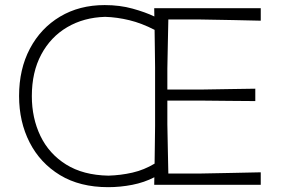

<svg xmlns="http://www.w3.org/2000/svg" viewBox="-20 -746 1134 775"><path d="M416.5 9.5Q302.5 9.5 222.2 -39.2Q142 -88 99.5 -171.2Q57 -254.5 57 -358.5Q57 -467 100.8 -549.8Q144.5 -632.5 222.5 -679Q300.5 -725.5 402.5 -725.5Q463.5 -725.5 515 -711.2Q566.5 -697 603 -679.5Q603 -697 602.5 -713H1032.5V-662.5Q980 -663.5 920.5 -665Q861 -666.5 780 -667.5H659.5Q658.5 -619 657.5 -571.2Q656.5 -523.5 655.5 -469V-384.5H788.5Q859 -385.5 910.8 -386.5Q962.5 -387.5 1010.5 -388V-338Q959.5 -338.5 908.2 -338.8Q857 -339 787.5 -340H655.5V-244Q656.5 -189.5 657.5 -141.8Q658.5 -94 659.5 -45.5H785Q853.5 -46.5 914.5 -48Q975.5 -49.5 1032.5 -50.5V0H602.5Q603 -14.5 603 -30.5Q562.5 -9.5 514 0Q465.5 9.5 416.5 9.5ZM108.5 -358Q108.5 -269.5 143.2 -197.2Q178 -125 246.8 -82Q315.5 -39 417.5 -37Q467.5 -38.5 514.5 -49.2Q561.5 -60 604 -85.5Q604.5 -122 605 -159Q605.5 -196 606 -237.5V-475Q605.5 -516.5 605 -553Q604.5 -589.5 604 -625.5Q551.5 -652.5 502 -664.5Q452.5 -676.5 404.5 -678Q318 -675.5 251.2 -636.2Q184.5 -597 146.5 -526Q108.5 -455 108.5 -358Z"/></svg>

Font: Commissioner Loud ExtraLight
Style: Regular
Weight: 200
Designer: Kostas Bartsokas
Foundry: Kostas Bartsokas
Version: Version 1.000; ttfautohint (v1.8.3)